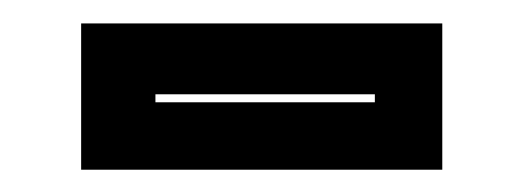

<svg xmlns="http://www.w3.org/2000/svg" viewBox="-20 -708 458 168"><path d="M51 -559.5V-687.5H367V-559.5ZM116 -618.5H308V-625.5H116Z"/></svg>

Font: Tourney Thin ExtraBold
Style: Regular
Weight: 800
Version: Version 1.015